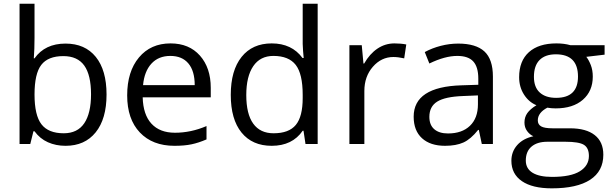

<svg xmlns="http://www.w3.org/2000/svg" viewBox="-20 -780 3319 1040"><path d="M335 -543.9Q440.4 -543.9 498.8 -471.9Q557.1 -399.9 557.1 -268.1Q557.1 -136.2 498.3 -63.2Q439.5 9.8 335 9.8Q282.7 9.8 239.5 -9.5Q196.3 -28.8 167 -68.8H161.1L144 0H85.9V-759.8H167V-575.2Q167 -513.2 163.1 -463.9H167Q223.6 -543.9 335 -543.9ZM323.2 -476.1Q240.2 -476.1 203.6 -428.5Q167 -380.9 167 -268.1Q167 -155.3 204.6 -106.7Q242.2 -58.1 325.2 -58.1Q399.9 -58.1 436.5 -112.5Q473.1 -167 473.1 -269Q473.1 -373.5 436.5 -424.8Q399.9 -476.1 323.2 -476.1Z M924.8 9.8Q806.2 9.8 737.5 -62.5Q668.9 -134.8 668.9 -263.2Q668.9 -392.6 732.7 -468.8Q796.4 -544.9 903.8 -544.9Q1004.4 -544.9 1063 -478.8Q1121.6 -412.6 1121.6 -304.2V-252.9H752.9Q755.4 -158.7 800.5 -109.9Q845.7 -61 927.7 -61Q1014.2 -61 1098.6 -97.2V-24.9Q1055.7 -6.3 1017.3 1.7Q979 9.8 924.8 9.8ZM902.8 -477.1Q838.4 -477.1 800 -435.1Q761.7 -393.1 754.9 -318.8H1034.7Q1034.7 -395.5 1000.5 -436.3Q966.3 -477.1 902.8 -477.1Z M1624 -71.8H1619.6Q1563.5 9.8 1451.7 9.8Q1346.7 9.8 1288.3 -62Q1230 -133.8 1230 -266.1Q1230 -398.4 1288.6 -471.7Q1347.2 -544.9 1451.7 -544.9Q1560.5 -544.9 1618.7 -465.8H1625L1621.6 -504.4L1619.6 -542V-759.8H1700.7V0H1634.8ZM1461.9 -58.1Q1544.9 -58.1 1582.3 -103.3Q1619.6 -148.4 1619.6 -249V-266.1Q1619.6 -379.9 1581.8 -428.5Q1543.9 -477.1 1460.9 -477.1Q1389.6 -477.1 1351.8 -421.6Q1314 -366.2 1314 -265.1Q1314 -162.6 1351.6 -110.4Q1389.2 -58.1 1461.9 -58.1Z M2116.7 -544.9Q2152.3 -544.9 2180.7 -539.1L2169.4 -463.9Q2136.2 -471.2 2110.8 -471.2Q2045.9 -471.2 1999.8 -418.5Q1953.6 -365.7 1953.6 -287.1V0H1872.6V-535.2H1939.5L1948.7 -436H1952.6Q1982.4 -488.3 2024.4 -516.6Q2066.4 -544.9 2116.7 -544.9Z M2589.8 0 2573.7 -76.2H2569.8Q2529.8 -25.9 2490 -8.1Q2450.2 9.8 2390.6 9.8Q2311 9.8 2265.9 -31.2Q2220.7 -72.3 2220.7 -147.9Q2220.7 -310.1 2480 -317.9L2570.8 -320.8V-354Q2570.8 -417 2543.7 -447Q2516.6 -477.1 2457 -477.1Q2390.1 -477.1 2305.7 -436L2280.8 -498Q2320.3 -519.5 2367.4 -531.7Q2414.6 -543.9 2461.9 -543.9Q2557.6 -543.9 2603.8 -501.5Q2649.9 -459 2649.9 -365.2V0ZM2406.7 -57.1Q2482.4 -57.1 2525.6 -98.6Q2568.8 -140.1 2568.8 -214.8V-263.2L2487.8 -259.8Q2391.1 -256.3 2348.4 -229.7Q2305.7 -203.1 2305.7 -147Q2305.7 -103 2332.3 -80.1Q2358.9 -57.1 2406.7 -57.1Z M3254.9 -535.2V-483.9L3155.8 -472.2Q3169.4 -455.1 3180.2 -427.5Q3190.9 -399.9 3190.9 -365.2Q3190.9 -286.6 3137.2 -239.7Q3083.5 -192.9 2989.7 -192.9Q2965.8 -192.9 2944.8 -196.8Q2893.1 -169.4 2893.1 -127.9Q2893.1 -106 2911.1 -95.5Q2929.2 -85 2973.1 -85H3067.9Q3154.8 -85 3201.4 -48.3Q3248 -11.7 3248 58.1Q3248 147 3176.8 193.6Q3105.5 240.2 2968.8 240.2Q2863.8 240.2 2806.9 201.2Q2750 162.1 2750 90.8Q2750 42 2781.2 6.3Q2812.5 -29.3 2869.1 -42Q2848.6 -51.3 2834.7 -70.8Q2820.8 -90.3 2820.8 -116.2Q2820.8 -145.5 2836.4 -167.5Q2852.1 -189.5 2885.7 -210Q2844.2 -227.1 2818.1 -268.1Q2792 -309.1 2792 -361.8Q2792 -449.7 2844.7 -497.3Q2897.5 -544.9 2994.1 -544.9Q3036.1 -544.9 3069.8 -535.2ZM2828.1 89.8Q2828.1 133.3 2864.7 155.8Q2901.4 178.2 2969.7 178.2Q3071.8 178.2 3120.8 147.7Q3169.9 117.2 3169.9 64.9Q3169.9 21.5 3143.1 4.6Q3116.2 -12.2 3042 -12.2H2944.8Q2889.6 -12.2 2858.9 14.2Q2828.1 40.5 2828.1 89.8ZM2872.1 -363.8Q2872.1 -307.6 2903.8 -278.8Q2935.5 -250 2992.2 -250Q3110.8 -250 3110.8 -365.2Q3110.8 -485.8 2990.7 -485.8Q2933.6 -485.8 2902.8 -455.1Q2872.1 -424.3 2872.1 -363.8Z"/></svg>

Font: f01972551
Style: Regular
Weight: 400
Foundry: Ascender Corporation
Version: Version 1.10